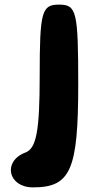

<svg xmlns="http://www.w3.org/2000/svg" viewBox="-20 -570 396 832"><path d="M152 -242C152 -4 138 73 90 91C-10 129 15 242 123 242C286 242 319 167 319 -204C319 -521 312 -550 236 -550C161 -550 152 -521 152 -242Z"/></svg>

Font: Hussar Skorodowane
Style: Bold
Weight: 700
Foundry: Cannot Into Space Fonts
Version: Version 0.892